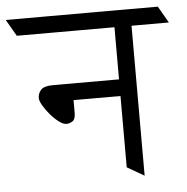

<svg xmlns="http://www.w3.org/2000/svg" viewBox="-91 -693 722 740"><g transform="rotate(-5 270.5 -322.5)"><path d="M370.1 -644.5 407.2 -580.1H-4.9L-42 -644.5ZM546.4 -644.5 583.5 -580.1H140.1L103 -644.5ZM373 -38.1V-644.5H439V0ZM438 -378.4V-314H191.4V-264.2Q191.4 -240.2 180.2 -232.7Q168.9 -225.1 155.8 -225.1Q144 -225.1 127.4 -237.5Q110.8 -250 95.2 -268.3Q79.6 -286.6 69.1 -304.7Q58.6 -322.8 58.6 -333.5Q58.6 -351.6 70.8 -365Q83 -378.4 118.2 -378.4Z"/></g></svg>

Font: Annapurna SIL
Style: Regular
Weight: 400
Designer: Peter Martin, Annie Olsen
Foundry: SIL International
Version: Version 2.000